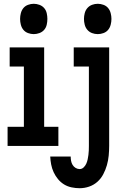

<svg xmlns="http://www.w3.org/2000/svg" viewBox="-20 -770 640 1013"><path d="M496 -590Q480 -590 465.5 -595.5Q451 -601 441 -612.5Q431 -624 427 -639.5Q423 -655 423 -670Q423 -685 427 -700.5Q431 -716 441 -727.5Q451 -739 465.5 -744.5Q480 -750 496 -750Q511 -750 526 -744.5Q541 -739 550.5 -727.5Q560 -716 564 -700.5Q568 -685 568 -670Q568 -655 564 -639.5Q560 -624 550.5 -612.5Q541 -601 526 -595.5Q511 -590 496 -590ZM158 -590Q143 -590 128 -595.5Q113 -601 103.5 -612.5Q94 -624 90 -639.5Q86 -655 86 -670Q86 -685 90 -700.5Q94 -716 103.5 -727.5Q113 -739 128 -744.5Q143 -750 158 -750Q173 -750 188 -744.5Q203 -739 213 -727.5Q223 -716 226.5 -700.5Q230 -685 230 -670Q230 -655 226.5 -639.5Q223 -624 213 -612.5Q203 -601 188 -595.5Q173 -590 158 -590ZM400 223Q379 223 357.5 218.5Q336 214 318 203Q300 192 286 175Q272 158 263 138.5Q254 119 250 98Q246 77 245 56H353Q353 67 355 78.5Q357 90 363 100Q369 110 379 116Q389 122 400 122Q412 122 421 113.5Q430 105 435 94Q440 83 442.5 71Q445 59 446.5 47.5Q448 36 448.5 24Q449 12 449 0V-419H369V-520H556V0Q556 25 553.5 51Q551 77 544 101.5Q537 126 525 149Q513 172 494 189Q475 206 450.5 214.5Q426 223 400 223ZM20 0V-101H106V-419H31V-520H213V-101H288V0Z"/></svg>

Font: Iosevka HT Extended
Style: Bold
Weight: 700
Width: 7
Monospace: yes
Designer: Belleve Invis
Foundry: Belleve Invis
Version: Version 32.3.0; ttfautohint (v1.8.4)